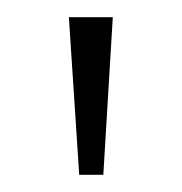

<svg xmlns="http://www.w3.org/2000/svg" viewBox="-20 -720 211 223"><path d="M60 -700H111L100 -517H72Z"/></svg>

Font: Albert Sans ExtraLight
Style: Regular
Weight: 250
Designer: Andreas Rasmussen
Foundry: a.Foundry
Version: Version 1.025